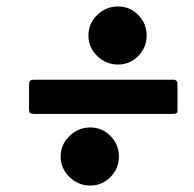

<svg xmlns="http://www.w3.org/2000/svg" viewBox="-20 -690 600 595"><path d="M254 -580Q254 -617 281.2 -643.5Q308.5 -670 345.5 -670Q382.5 -670 408.5 -643.5Q434.5 -617 434.5 -580Q434.5 -543 408.5 -516.5Q382.5 -490 345.5 -490Q308.5 -490 281.2 -516.5Q254 -543 254 -580ZM87.5 -443H517Q530 -443 530 -429V-346Q530 -337 518 -337H86Q76.5 -337 73.2 -339.8Q70 -342.5 70 -352V-423Q70 -435.5 72.8 -439.2Q75.5 -443 87.5 -443ZM168 -205Q168 -242 195.2 -268.5Q222.5 -295 259.5 -295Q296.5 -295 322.5 -268.5Q348.5 -242 348.5 -205Q348.5 -168 322.5 -141.5Q296.5 -115 259.5 -115Q222.5 -115 195.2 -141.5Q168 -168 168 -205Z"/></svg>

Font: Besley* Narrow Fatface
Style: Italic
Weight: 900
Width: 4
Italic angle: -13°
Designer: Owen Earl
Foundry: indestructible type*
Version: Version 3.000; ttfautohint (v1.8.3)